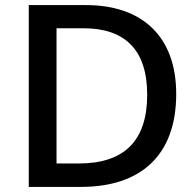

<svg xmlns="http://www.w3.org/2000/svg" viewBox="-20 -734 771 754"><path d="M672 -365C672 -593 536 -714 318 -714H93V0H298C532 0 672 -123 672 -365ZM558 -362C558 -182 469 -92 289 -92H202V-623H308C468 -623 558 -541 558 -362Z"/></svg>

Font: Noto Sans Canadian Aboriginal Medium
Style: Regular
Weight: 500
Designer: Monotype Design Team, Typotheque's Kevin King
Foundry: Monotype Imaging Inc.
Version: Version 2.004